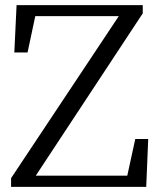

<svg xmlns="http://www.w3.org/2000/svg" viewBox="-20 -732 625 752"><path d="M23.4 0V-34.2L445.3 -668.9H118.2L87.9 -526.4H36.1L44.9 -711.9H539.1V-679.7L120.1 -43.9H478.5L509.8 -187.5H560.5L552.7 0Z"/></svg>

Font: Bpmf Zihi Only R
Style: R
Weight: 400
Foundry: But Ko
Version: Version 1.320